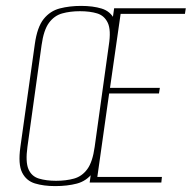

<svg xmlns="http://www.w3.org/2000/svg" viewBox="-20 -619 650 651"><path d="M167 12Q128 12 98.5 3Q69 -6 55 -34Q41 -62 49 -120L98 -469Q106 -527 128 -554.5Q150 -582 183 -590.5Q216 -599 255 -599Q295 -599 324.5 -590Q354 -581 368 -553.5Q382 -526 374 -469L324 -120Q316 -61 294.5 -33Q273 -5 240.5 3.5Q208 12 167 12ZM170 -6Q204 -6 231 -13.5Q258 -21 276 -45.5Q294 -70 301 -121L349 -466Q357 -517 345.5 -541.5Q334 -566 309.5 -573.5Q285 -581 251 -581Q218 -581 191 -573.5Q164 -566 146 -541.5Q128 -517 121 -466L73 -121Q66 -70 76.5 -45.5Q87 -21 112 -13.5Q137 -6 170 -6ZM284 0 367 -591H610L607 -572H389L353 -321H522L519 -302H350L310 -19H529L527 0Z"/></svg>

Font: Alumni Sans Thin Thin
Style: Italic
Weight: 250
Italic angle: -8°
Version: Version 1.016